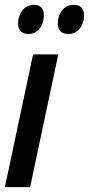

<svg xmlns="http://www.w3.org/2000/svg" viewBox="-24 -764 363 784"><path d="M-4 0 111 -542H214L99 0ZM256 -625Q212 -625 212 -669Q212 -698 229 -721Q246 -744 277 -744Q319 -744 319 -702Q319 -668 300.5 -646.5Q282 -625 256 -625ZM93 -625Q50 -625 50 -669Q50 -698 67 -721Q84 -744 115 -744Q155 -744 155 -702Q155 -668 137 -646.5Q119 -625 93 -625Z"/></svg>

Font: Noto Sans ExtraCondensed SemiBold
Style: Italic
Weight: 600
Width: 2
Italic angle: -12°
Designer: Monotype Design Team
Foundry: Monotype Imaging Inc.
Version: Version 2.013; ttfautohint (v1.8.4.7-5d5b)